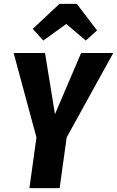

<svg xmlns="http://www.w3.org/2000/svg" viewBox="-20 -965 601 985"><path d="M561 -693 322 -260 286 0H131L167 -260L50 -693H211L262 -379L396 -693ZM202 -757 148 -817 285 -945H374L478 -809L420 -757L320 -842Z"/></svg>

Font: Fira Sans Extra Condensed
Style: Bold Italic
Weight: 700
Width: 3
Italic angle: -8°
Designer: Carrois Corporate & Edenspiekermann AG
Foundry: Carrois Corporate GbR & Edenspiekermann AG
Version: Version 4.203